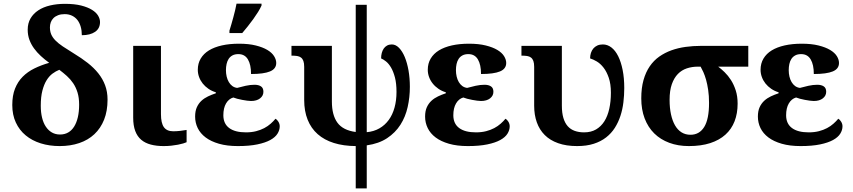

<svg xmlns="http://www.w3.org/2000/svg" viewBox="-20 -786 4647 1046"><path d="M411.1 -215.8Q411.1 -253.9 402.3 -282.2Q393.6 -310.5 378.7 -332.5Q363.8 -354.5 344.2 -372.1Q324.7 -389.6 303.2 -405.8Q284.2 -398.4 266.1 -385Q248 -371.6 233.9 -348.9Q219.7 -326.2 210.9 -292.2Q202.1 -258.3 202.1 -210Q202.1 -173.8 209.2 -144.8Q216.3 -115.7 230 -95.5Q243.7 -75.2 262.9 -64.2Q282.2 -53.2 307.1 -53.2Q332 -53.2 351.3 -64.2Q370.6 -75.2 383.8 -96.2Q397 -117.2 404.1 -147.5Q411.1 -177.7 411.1 -215.8ZM252 -637.2Q252 -615.7 259 -598.9Q266.1 -582 281.7 -565.9Q297.4 -549.8 322 -533.2Q346.7 -516.6 381.8 -495.1Q423.8 -469.7 457.8 -443.1Q491.7 -416.5 515.6 -386.5Q539.6 -356.4 552.7 -321.3Q565.9 -286.1 565.9 -243.2Q565.9 -181.2 547.1 -134Q528.3 -86.9 494.1 -54.9Q460 -22.9 411.9 -6.6Q363.8 9.8 305.2 9.8Q249 9.8 201.7 -5.1Q154.3 -20 119.9 -48.6Q85.4 -77.1 66.2 -118.7Q46.9 -160.2 46.9 -213.9Q46.9 -265.6 61.8 -303.2Q76.7 -340.8 103.5 -367.9Q130.4 -395 167.2 -413.1Q204.1 -431.2 248 -443.8Q223.6 -461.4 202.4 -481Q181.2 -500.5 165.3 -522.5Q149.4 -544.4 140.1 -569.6Q130.9 -594.7 130.9 -624Q130.9 -659.2 146.2 -685.5Q161.6 -711.9 188.7 -729.7Q215.8 -747.6 252.9 -756.3Q290 -765.1 334 -765.1Q385.7 -765.1 422.1 -755.9Q458.5 -746.6 481.2 -732.4Q503.9 -718.3 514.4 -700.7Q524.9 -683.1 524.9 -666Q524.9 -630.9 498 -612.5Q471.2 -594.2 425.8 -594.2Q425.8 -619.1 419.7 -640.4Q413.6 -661.6 401.9 -676.8Q390.1 -691.9 372.6 -700.4Q355 -709 332 -709Q311.5 -709 296.4 -703.1Q281.2 -697.3 271.2 -687.3Q261.2 -677.2 256.6 -664.3Q252 -651.4 252 -637.2Z M856.9 -536.1V-164.1Q856.9 -115.2 873 -93Q889.2 -70.8 923.8 -70.8Q941.9 -70.8 961.4 -73Q981 -75.2 996.6 -78.1V-11.2Q990.2 -8.3 978.3 -4.6Q966.3 -1 950 2.2Q933.6 5.4 913.6 7.6Q893.6 9.8 871.6 9.8Q832.5 9.8 801.8 1.7Q771 -6.3 749.5 -24.4Q728 -42.5 716.8 -72.3Q705.6 -102.1 705.6 -145V-536.1Z M1210.9 -403.8Q1210.9 -385.7 1214.8 -368.9Q1218.8 -352.1 1226.6 -338.9Q1234.4 -325.7 1245.6 -317.4Q1256.8 -309.1 1272 -307.1Q1293 -313 1318.1 -318.6Q1343.3 -324.2 1366.7 -324.2Q1388.7 -324.2 1401.9 -315.4Q1415 -306.6 1415 -286.1Q1415 -264.2 1396.7 -250Q1378.4 -235.8 1347.7 -235.8Q1339.4 -235.8 1326.4 -237.5Q1313.5 -239.3 1299.3 -241.9Q1285.2 -244.6 1272.2 -248Q1259.3 -251.5 1251 -254.9Q1226.1 -247.6 1211.4 -222.4Q1196.8 -197.3 1196.8 -158.2Q1196.8 -112.3 1228.5 -88.6Q1260.3 -64.9 1319.8 -64.9Q1350.6 -64.9 1375.2 -71.3Q1399.9 -77.6 1419.7 -88.1Q1439.5 -98.6 1454.6 -112.1Q1469.7 -125.5 1481 -139.2Q1489.7 -134.3 1496.8 -122.6Q1503.9 -110.8 1503.9 -98.1Q1503.9 -77.1 1491.7 -57.6Q1479.5 -38.1 1452.4 -23.2Q1425.3 -8.3 1381.8 0.7Q1338.4 9.8 1275.9 9.8Q1216.8 9.8 1172.9 -2.9Q1128.9 -15.6 1100.1 -37.4Q1071.3 -59.1 1057.1 -88.4Q1043 -117.7 1043 -150.9Q1043 -181.2 1052.5 -201.9Q1062 -222.7 1077.6 -237.1Q1093.3 -251.5 1113.5 -261Q1133.8 -270.5 1155.8 -277.8V-283.2Q1133.3 -290 1115.2 -302.5Q1097.2 -314.9 1084.2 -331.3Q1071.3 -347.7 1064.5 -366.7Q1057.6 -385.7 1057.6 -405.8Q1057.6 -440.4 1073.5 -467Q1089.4 -493.7 1118.4 -511.5Q1147.5 -529.3 1189 -538.6Q1230.5 -547.9 1281.7 -547.9Q1335 -547.9 1373.3 -538.3Q1411.6 -528.8 1436.5 -513.9Q1461.4 -499 1473.1 -480.2Q1484.9 -461.4 1484.9 -442.9Q1484.9 -411.1 1451.2 -397Q1417.5 -382.8 1347.7 -382.8Q1347.7 -433.6 1330.6 -462.4Q1313.5 -491.2 1278.8 -491.2Q1259.3 -491.2 1246.3 -484.1Q1233.4 -477.1 1225.6 -465.1Q1217.8 -453.1 1214.4 -437.3Q1210.9 -421.4 1210.9 -403.8ZM1230 -619.1Q1234.9 -634.3 1240.2 -652.8Q1245.6 -671.4 1251 -691.2Q1256.3 -710.9 1261 -730.2Q1265.6 -749.5 1268.6 -766.1H1404.8V-755.9Q1397.9 -740.2 1386 -720.9Q1374 -701.7 1359.6 -681.6Q1345.2 -661.6 1329.6 -642.1Q1314 -622.6 1299.8 -606H1230Z M2212.9 -313Q2212.9 -256.3 2200.9 -202.9Q2189 -149.4 2161.4 -106.2Q2133.8 -63 2088.9 -33.2Q2043.9 -3.4 1978 5.9V240.2H1918V9.8Q1851.1 9.3 1798.8 -7.1Q1746.6 -23.4 1710.7 -55.2Q1674.8 -86.9 1656 -133.8Q1637.2 -180.7 1637.2 -241.2V-421.9Q1637.2 -441.9 1632.8 -453.9Q1628.4 -465.8 1619.9 -472.4Q1611.3 -479 1598.4 -481Q1585.4 -482.9 1567.9 -482.9V-536.1H1788.1V-232.9Q1788.1 -158.7 1818.4 -117.4Q1848.6 -76.2 1918 -66.9V-759.8H1978V-65.9Q2016.6 -69.3 2046.9 -86.7Q2077.1 -104 2097.9 -132.6Q2118.7 -161.1 2129.4 -200Q2140.1 -238.8 2140.1 -285.2Q2140.1 -331.5 2131.6 -364Q2123 -396.5 2110.4 -418Q2097.7 -439.5 2083 -451.2Q2068.4 -462.9 2056.2 -467.8Q2056.2 -483.4 2059.8 -497.3Q2063.5 -511.2 2070.6 -521.5Q2077.6 -531.7 2088.6 -537.8Q2099.6 -543.9 2114.3 -543.9Q2135.7 -543.9 2153.8 -525.4Q2171.9 -506.8 2185.1 -475.3Q2198.2 -443.8 2205.6 -401.9Q2212.9 -359.9 2212.9 -313Z M2463.9 -403.8Q2463.9 -385.7 2467.8 -368.9Q2471.7 -352.1 2479.5 -338.9Q2487.3 -325.7 2498.5 -317.4Q2509.8 -309.1 2524.9 -307.1Q2545.9 -313 2571 -318.6Q2596.2 -324.2 2619.6 -324.2Q2641.6 -324.2 2654.8 -315.4Q2668 -306.6 2668 -286.1Q2668 -264.2 2649.7 -250Q2631.3 -235.8 2600.6 -235.8Q2592.3 -235.8 2579.3 -237.5Q2566.4 -239.3 2552.2 -241.9Q2538.1 -244.6 2525.1 -248Q2512.2 -251.5 2503.9 -254.9Q2479 -247.6 2464.4 -222.4Q2449.7 -197.3 2449.7 -158.2Q2449.7 -112.3 2481.4 -88.6Q2513.2 -64.9 2572.8 -64.9Q2603.5 -64.9 2628.2 -71.3Q2652.8 -77.6 2672.6 -88.1Q2692.4 -98.6 2707.5 -112.1Q2722.7 -125.5 2733.9 -139.2Q2742.7 -134.3 2749.8 -122.6Q2756.8 -110.8 2756.8 -98.1Q2756.8 -77.1 2744.6 -57.6Q2732.4 -38.1 2705.3 -23.2Q2678.2 -8.3 2634.8 0.7Q2591.3 9.8 2528.8 9.8Q2469.7 9.8 2425.8 -2.9Q2381.8 -15.6 2353 -37.4Q2324.2 -59.1 2310.1 -88.4Q2295.9 -117.7 2295.9 -150.9Q2295.9 -181.2 2305.4 -201.9Q2314.9 -222.7 2330.6 -237.1Q2346.2 -251.5 2366.5 -261Q2386.7 -270.5 2408.7 -277.8V-283.2Q2386.2 -290 2368.2 -302.5Q2350.1 -314.9 2337.2 -331.3Q2324.2 -347.7 2317.4 -366.7Q2310.5 -385.7 2310.5 -405.8Q2310.5 -440.4 2326.4 -467Q2342.3 -493.7 2371.3 -511.5Q2400.4 -529.3 2441.9 -538.6Q2483.4 -547.9 2534.7 -547.9Q2587.9 -547.9 2626.2 -538.3Q2664.6 -528.8 2689.5 -513.9Q2714.4 -499 2726.1 -480.2Q2737.8 -461.4 2737.8 -442.9Q2737.8 -411.1 2704.1 -397Q2670.4 -382.8 2600.6 -382.8Q2600.6 -433.6 2583.5 -462.4Q2566.4 -491.2 2531.7 -491.2Q2512.2 -491.2 2499.3 -484.1Q2486.3 -477.1 2478.5 -465.1Q2470.7 -453.1 2467.3 -437.3Q2463.9 -421.4 2463.9 -403.8Z M3124 9.8Q3064.9 9.8 3020.8 -5.9Q2976.6 -21.5 2947.8 -50.3Q2918.9 -79.1 2904.5 -119.6Q2890.1 -160.2 2890.1 -210V-421.9Q2890.1 -441.9 2885.7 -453.9Q2881.3 -465.8 2872.8 -472.4Q2864.3 -479 2851.3 -481Q2838.4 -482.9 2820.8 -482.9V-536.1H3041V-210Q3041 -170.9 3049.3 -143.3Q3057.6 -115.7 3073 -98.4Q3088.4 -81.1 3111.1 -73Q3133.8 -64.9 3162.1 -64.9Q3199.7 -64.9 3227.1 -80.8Q3254.4 -96.7 3272.5 -125.2Q3290.5 -153.8 3299.3 -193.6Q3308.1 -233.4 3308.1 -280.8Q3308.1 -328.6 3296.6 -362.1Q3285.2 -395.5 3268.1 -417.5Q3251 -439.5 3231.2 -451.2Q3211.4 -462.9 3194.8 -467.8Q3194.8 -483.4 3199.2 -497.3Q3203.6 -511.2 3212.2 -521.5Q3220.7 -531.7 3233.6 -537.8Q3246.6 -543.9 3264.2 -543.9Q3289.6 -543.9 3311 -527.3Q3332.5 -510.7 3347.9 -479.7Q3363.3 -448.7 3372.1 -404.8Q3380.9 -360.8 3380.9 -306.2Q3380.9 -267.1 3376.2 -228.5Q3371.6 -189.9 3360.1 -154.8Q3348.6 -119.6 3329.6 -89.6Q3310.5 -59.6 3282 -37.4Q3253.4 -15.1 3214.6 -2.7Q3175.8 9.8 3124 9.8Z M3998.5 -221.2Q3998.5 -168 3981.9 -125.2Q3965.3 -82.5 3932.1 -52.5Q3898.9 -22.5 3849.1 -6.3Q3799.3 9.8 3732.9 9.8Q3673.8 9.8 3626 -8.1Q3578.1 -25.9 3544.2 -59.3Q3510.3 -92.8 3491.9 -141.1Q3473.6 -189.5 3473.6 -250Q3473.6 -306.6 3485.8 -349.9Q3498 -393.1 3519.8 -424.8Q3541.5 -456.5 3571.8 -477.8Q3602.1 -499 3638.2 -512Q3674.3 -524.9 3715.1 -530.5Q3755.9 -536.1 3798.8 -536.1H4056.6V-422.9H3892.6Q3909.2 -410.6 3927.7 -392.6Q3946.3 -374.5 3962.2 -349.9Q3978 -325.2 3988.3 -293.2Q3998.5 -261.2 3998.5 -221.2ZM3627.9 -242.2Q3627.9 -198.2 3635.5 -163.1Q3643.1 -127.9 3657.5 -103Q3671.9 -78.1 3693.1 -64.9Q3714.4 -51.8 3741.7 -51.8Q3790 -51.8 3816.4 -94.2Q3842.8 -136.7 3842.8 -225.1Q3842.8 -264.6 3838.1 -295.9Q3833.5 -327.1 3826.7 -351.3Q3819.8 -375.5 3811.8 -393.3Q3803.7 -411.1 3796.9 -422.9H3781.7Q3750 -422.9 3721.9 -413.6Q3693.8 -404.3 3673.1 -383.1Q3652.3 -361.8 3640.1 -327.4Q3627.9 -293 3627.9 -242.2Z M4276.9 -403.8Q4276.9 -385.7 4280.8 -368.9Q4284.7 -352.1 4292.5 -338.9Q4300.3 -325.7 4311.5 -317.4Q4322.8 -309.1 4337.9 -307.1Q4358.9 -313 4384 -318.6Q4409.2 -324.2 4432.6 -324.2Q4454.6 -324.2 4467.8 -315.4Q4481 -306.6 4481 -286.1Q4481 -264.2 4462.6 -250Q4444.3 -235.8 4413.6 -235.8Q4405.3 -235.8 4392.3 -237.5Q4379.4 -239.3 4365.2 -241.9Q4351.1 -244.6 4338.1 -248Q4325.2 -251.5 4316.9 -254.9Q4292 -247.6 4277.3 -222.4Q4262.7 -197.3 4262.7 -158.2Q4262.7 -112.3 4294.4 -88.6Q4326.2 -64.9 4385.7 -64.9Q4416.5 -64.9 4441.2 -71.3Q4465.8 -77.6 4485.6 -88.1Q4505.4 -98.6 4520.5 -112.1Q4535.6 -125.5 4546.9 -139.2Q4555.7 -134.3 4562.7 -122.6Q4569.8 -110.8 4569.8 -98.1Q4569.8 -77.1 4557.6 -57.6Q4545.4 -38.1 4518.3 -23.2Q4491.2 -8.3 4447.8 0.7Q4404.3 9.8 4341.8 9.8Q4282.7 9.8 4238.8 -2.9Q4194.8 -15.6 4166 -37.4Q4137.2 -59.1 4123 -88.4Q4108.9 -117.7 4108.9 -150.9Q4108.9 -181.2 4118.4 -201.9Q4127.9 -222.7 4143.6 -237.1Q4159.2 -251.5 4179.4 -261Q4199.7 -270.5 4221.7 -277.8V-283.2Q4199.2 -290 4181.2 -302.5Q4163.1 -314.9 4150.1 -331.3Q4137.2 -347.7 4130.4 -366.7Q4123.5 -385.7 4123.5 -405.8Q4123.5 -440.4 4139.4 -467Q4155.3 -493.7 4184.3 -511.5Q4213.4 -529.3 4254.9 -538.6Q4296.4 -547.9 4347.7 -547.9Q4400.9 -547.9 4439.2 -538.3Q4477.5 -528.8 4502.4 -513.9Q4527.3 -499 4539.1 -480.2Q4550.8 -461.4 4550.8 -442.9Q4550.8 -411.1 4517.1 -397Q4483.4 -382.8 4413.6 -382.8Q4413.6 -433.6 4396.5 -462.4Q4379.4 -491.2 4344.7 -491.2Q4325.2 -491.2 4312.3 -484.1Q4299.3 -477.1 4291.5 -465.1Q4283.7 -453.1 4280.3 -437.3Q4276.9 -421.4 4276.9 -403.8Z"/></svg>

Font: Droids
Style: b
Weight: 700
Foundry: Ascender Corporation
Version: Version 1.00 build 113